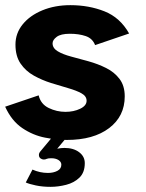

<svg xmlns="http://www.w3.org/2000/svg" viewBox="-30 -530 565 745"><path d="M229 13Q191 13 144.5 4Q98 -5 56.5 -33Q15 -61 -10 -116L120 -160Q128 -126 159 -111Q190 -96 224 -96Q256 -96 281 -108Q306 -120 306 -139Q306 -157 286 -168Q266 -179 234.5 -188Q203 -197 168 -208Q133 -219 101.5 -236.5Q70 -254 50 -283Q30 -312 30 -357Q30 -401 58 -435.5Q86 -470 134.5 -490Q183 -510 243 -510Q315 -510 375.5 -486Q436 -462 471 -400L339 -355Q329 -381 302.5 -390Q276 -399 241 -399Q206 -399 190 -387Q174 -375 174 -362Q174 -343 194 -331Q214 -319 246 -310.5Q278 -302 314 -292Q350 -282 382 -266Q414 -250 434 -223.5Q454 -197 454 -156Q454 -79 393.5 -33Q333 13 229 13ZM166 195Q135 195 109 189.5Q83 184 70 178L96 128Q125 141 156 141Q177 141 192.5 133Q208 125 208 109Q208 98 197 91Q186 84 169 84Q156 84 151 86.5Q146 89 140 89Q133 89 127 84.5Q121 80 121 71Q121 64 127 57L196 -26L232 -1L192 47Q207 44 220 44Q255 44 277 60.5Q299 77 299 103Q299 139 278.5 159Q258 179 227 187Q196 195 166 195Z"/></svg>

Font: Atkinson Hyperlegible
Style: Bold Italic
Weight: 700
Italic angle: -12°
Designer: Elliott Scott, Megan Eiswerth, Linus Boman, Theodore Petrosky
Foundry: Braille Institute
Version: Version 1.006; ttfautohint (v1.8.3)